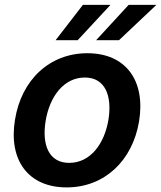

<svg xmlns="http://www.w3.org/2000/svg" viewBox="-20 -776 677 806"><path d="M213.4 -607.2H306.1L443.9 -755.7H328.1ZM383.5 -607.2H479.4L636.7 -755.7H520.2ZM259.9 10.7C417.6 10.7 536.2 -100.1 563.9 -267C591.6 -438.2 507.8 -552.6 346.9 -552.6C188.6 -552.6 70 -441.4 43 -273.8C14.9 -103.7 98.4 10.7 259.9 10.7ZM270.6 -92.3C183.9 -92.3 155.5 -169.4 171.5 -267.8C187.9 -369.3 246.8 -450.6 336.3 -450.6C422.2 -450.6 451 -372.5 435.4 -274.5C418.7 -172.6 359.7 -92.3 270.6 -92.3Z"/></svg>

Font: TID UI Semi Bold
Style: Italic
Weight: 600
Italic angle: -9.39999°
Designer: The TID Project Authors
Foundry: Bakken & Bæck
Version: Version 1.001;hotconv 1.0.109;makeotfexe 2.5.65596